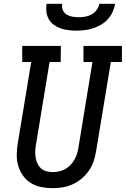

<svg xmlns="http://www.w3.org/2000/svg" viewBox="-20 -975 657 1003"><path d="M255 8Q224 8 194.5 2Q165 -4 141 -19Q117 -34 100.5 -57Q84 -80 75.5 -108Q67 -136 67.5 -166.5Q68 -197 73 -227L143 -651H96V-735H298L297 -651H239L167 -214Q164 -197 164 -180Q164 -163 167 -147.5Q170 -132 177 -118Q184 -104 196 -94Q208 -84 223.5 -80Q239 -76 256 -76Q271 -76 287.5 -79.5Q304 -83 319 -91Q334 -99 346 -111Q358 -123 367 -137.5Q376 -152 381 -167.5Q386 -183 389 -199L463 -651H416V-735H617V-651H559L482 -185Q478 -159 469.5 -133.5Q461 -108 445 -84.5Q429 -61 407 -42.5Q385 -24 360 -12.5Q335 -1 308 3.5Q281 8 255 8ZM379 -815Q358 -815 337 -817.5Q316 -820 296.5 -827Q277 -834 261 -845.5Q245 -857 235 -874.5Q225 -892 222.5 -913Q220 -934 223 -955H305Q302 -938 308 -923Q314 -908 327.5 -899.5Q341 -891 357.5 -888Q374 -885 391 -885Q408 -885 425.5 -888Q443 -891 458.5 -899.5Q474 -908 485 -923Q496 -938 499 -955H581Q578 -934 568.5 -913Q559 -892 543 -874.5Q527 -857 507 -845.5Q487 -834 465.5 -827Q444 -820 422 -817.5Q400 -815 379 -815Z"/></svg>

Font: Iosevka Etoile Medium
Style: Italic
Weight: 500
Italic angle: -9°
Designer: Belleve Invis
Foundry: Belleve Invis
Version: Version 22.1.2; ttfautohint (v1.8.4)